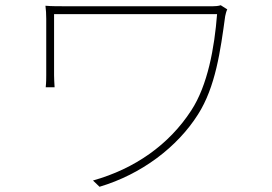

<svg xmlns="http://www.w3.org/2000/svg" viewBox="-20 -700 1040 735"><path d="M850 -664 825 -680C817 -677 803 -676 794 -676C752 -676 272 -676 245 -676C205 -676 176 -676 154 -678C156 -661 157 -647 157 -628C157 -590 157 -435 157 -412C157 -401 157 -384 155 -366H189C188 -384 187 -398 187 -412C187 -435 187 -619 187 -646C259 -646 761 -646 811 -646C801 -517 775 -373 712 -277C627 -146 496 -54 336 -9L361 15C522 -33 659 -137 738 -262C805 -367 824 -506 842 -638C843 -644 847 -659 850 -664Z"/></svg>

Font: Harano Aji Gothic K1 ExtraLight
Style: Regular
Weight: 250
Foundry: Masamichi Hosoda
Version: HaranoAjiGothicK1-ExtraLight version 20230610;ttx 4.39.4